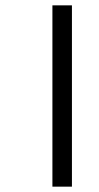

<svg xmlns="http://www.w3.org/2000/svg" viewBox="-20 -639 371 718"><path d="M176 59H249V-619H176Z"/></svg>

Font: Noto Serif Malayalam Medium
Style: Regular
Weight: 500
Designer: Indian type Foundry, Jelle Bosma, Monotype Design Team
Foundry: Monotype Imaging Inc.
Version: Version 2.104